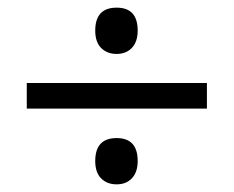

<svg xmlns="http://www.w3.org/2000/svg" viewBox="-20 -581 612 502"><path d="M229 -501Q229 -561 285 -561Q340 -561 340 -501Q340 -472 325 -456Q310 -440 285 -440Q260 -440 244.5 -455.5Q229 -471 229 -501ZM50 -297V-364H521V-297ZM229 -160Q229 -220 285 -220Q340 -220 340 -160Q340 -131 325 -115Q310 -99 285 -99Q260 -99 244.5 -114.5Q229 -130 229 -160Z"/></svg>

Font: Noto Serif Oriya
Style: Regular
Weight: 400
Designer: David Williams
Foundry: Google LLC, David Williams
Version: Version 1.051; ttfautohint (v1.8.4.7-5d5b)